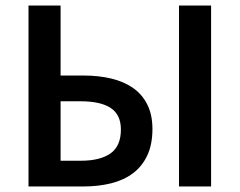

<svg xmlns="http://www.w3.org/2000/svg" viewBox="-20 -674 866 694"><path d="M83 0V-654H199V-401H282Q337 -401 382.5 -390Q428 -379 461 -356Q494 -333 512.5 -296Q531 -259 531 -208Q531 -152 512.5 -112.5Q494 -73 461 -48Q428 -23 382 -11.5Q336 0 281 0ZM199 -93H272Q342 -93 379.5 -119.5Q417 -146 417 -206Q417 -259 380.5 -283.5Q344 -308 270 -308H199ZM627 0V-654H743V0Z"/></svg>

Font: TT Toshiba Sans Medium
Style: Regular
Weight: 500
Designer: Paul D. Hunt
Foundry: Toshiba Corporation
Version: Version 2.020;PS 2.000;hotconv 1.0.86;makeotf.lib2.5.63406